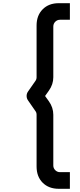

<svg xmlns="http://www.w3.org/2000/svg" viewBox="-20 -951 497 1194"><path d="M414.6 223.1V119.6H353Q335.9 119.6 323.7 107.4Q311.5 95.2 311.5 78.1V-237.3Q311.5 -282.2 284.2 -320.8L260.3 -354L284.2 -387.7Q311.5 -426.3 311.5 -470.7V-785.6Q311.5 -803.7 323.7 -815.9Q335.9 -828.1 353 -828.1H414.6V-931.2H345.7Q283.2 -931.2 245.4 -893.1Q207.5 -855 207.5 -792.5V-470.7Q207.5 -457.5 200.2 -447.8L155.3 -383.3Q145.5 -370.1 145.5 -354.2Q145.5 -338.4 155.3 -325.2L200.2 -260.3Q207.5 -251.5 207.5 -237.3V84.5Q207.5 147.5 245.4 185.3Q283.2 223.1 345.7 223.1Z"/></svg>

Font: Manrope3 Semibold
Style: Regular
Weight: 600
Width: 4
Designer: Mikhail Sharanda
Foundry: Mikhail Sharanda
Version: Version 3.000;PS 003.000;hotconv 1.0.88;makeotf.lib2.5.64775